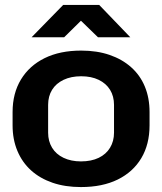

<svg xmlns="http://www.w3.org/2000/svg" viewBox="-20 -748 657 778"><path d="M308 10Q244 10 193 -7.5Q142 -25 106 -57.5Q70 -90 50.5 -136.5Q31 -183 31 -240V-294Q31 -370 65 -426Q99 -482 161 -512.5Q223 -543 309 -543Q373 -543 424 -525.5Q475 -508 511.5 -475.5Q548 -443 567 -397Q586 -351 586 -294V-240Q586 -163 552.5 -107Q519 -51 457 -20.5Q395 10 308 10ZM308 -94Q350 -94 380 -108.5Q410 -123 426 -149.5Q442 -176 442 -210V-323Q442 -358 426 -384Q410 -410 380 -424.5Q350 -439 309 -439Q268 -439 237.5 -424.5Q207 -410 191 -384Q175 -358 175 -323V-210Q175 -176 191 -149.5Q207 -123 237.5 -108.5Q268 -94 308 -94ZM108 -597 236 -728H382L508 -597H377L308 -664L240 -597Z"/></svg>

Font: Hubot Sans SemiBold
Style: Regular
Weight: 600
Designer: Deni Anggara
Foundry: GitHub, Inc., Subsidiary of Microsoft Corporation
Version: Version 2.000